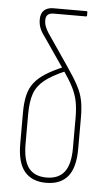

<svg xmlns="http://www.w3.org/2000/svg" viewBox="-51 -718 424 759"><g transform="rotate(5 161.0 -339.0)"><path d="M161 6Q105 6 75.5 -29Q46 -64 46 -139V-263Q46 -303 53 -332Q60 -361 76.5 -382Q93 -403 120.5 -420.5Q148 -438 188 -455L199 -440Q146 -417 117.5 -394Q89 -371 78 -339.5Q67 -308 67 -258V-140Q67 -75 90 -45Q113 -15 161 -15Q208 -15 231.5 -45Q255 -75 255 -140V-261Q255 -297 249.5 -325Q244 -353 230 -380.5Q216 -408 191 -444L103 -572Q92 -586 86 -601.5Q80 -617 80 -635Q80 -660 93.5 -672Q107 -684 130 -684H261Q265 -684 265 -680V-667Q265 -663 261 -663H133Q102 -663 102 -635Q102 -620 107 -608Q112 -596 119 -585L205 -459Q234 -417 249.5 -387.5Q265 -358 270.5 -329.5Q276 -301 276 -261V-139Q276 -64 247 -29Q218 6 161 6Z"/></g></svg>

Font: Sofia Sans Extra Condensed Thin
Style: Regular
Weight: 250
Version: Version 4.100